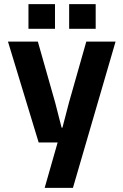

<svg xmlns="http://www.w3.org/2000/svg" viewBox="-20 -699 589 919"><path d="M193.8 200.2 255.9 -17.1H165L18.1 -500H161.1L244.1 -208L274.9 -87.9H278.8L310.1 -208L393.1 -500H533.2L329.1 200.2ZM116.2 -561V-679.2H243.2V-561ZM311 -561V-679.2H438V-561Z"/></svg>

Font: TASA Orbiter Deck
Style: Bold
Weight: 700
Designer: Weizhong Zhang
Version: Version 1.000;Glyphs 3.1.2 (3151)